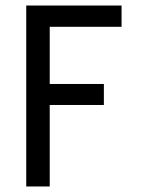

<svg xmlns="http://www.w3.org/2000/svg" viewBox="-20 -675 525 695"><path d="M420 -578H160V-371H356V-295H160V0H75V-655H420Z"/></svg>

Font: RopaSansRegular
Style: Regular
Weight: 400
Designer: Botio Nikoltchev
Foundry: Botjo Nikoltchev
Version: Version 1.002